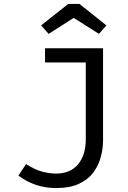

<svg xmlns="http://www.w3.org/2000/svg" viewBox="-20 -954 655 986"><path d="M509.2 -706.2V-234.4Q509.2 -190.3 497.4 -146.7Q485.6 -103.1 458.5 -67.2Q431.3 -31.3 384.6 -9.7Q337.9 11.8 268.2 11.8Q160 11.8 74.4 -52.3L113.8 -111.3Q159.5 -82.1 197.7 -72.3Q235.9 -62.6 267.2 -62.6Q340.5 -62.6 380.5 -109.7Q420.5 -156.9 420.5 -239.5V-633.3H211.3V-706.2ZM388.2 -933.8 526.2 -823.6 488.2 -780 358.5 -862.1 229.7 -780 191.3 -823.6 330.3 -933.8Z"/></svg>

Font: FiraCode Nerd Font
Style: Regular
Weight: 400
Designer: Carrois Corporate, Edenspiekermann AG, Nikita Prokopov
Foundry: Carrois Corporate, Edenspiekermann AG, Nikita Prokopov
Version: Version 6.002;Nerd Fonts 3.4.0